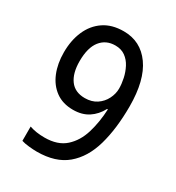

<svg xmlns="http://www.w3.org/2000/svg" viewBox="-164 -854 799 873"><g transform="rotate(30 236.0 -418.0)"><path d="M424 -471Q424 -354 399 -266.5Q374 -179 316.5 -130.5Q259 -82 161 -82Q143 -82 119 -84.5Q95 -87 80 -92V-167Q114 -155 159 -155Q228 -155 267.5 -190.5Q307 -226 324.5 -284Q342 -342 345 -410H341Q321 -372 288 -350.5Q255 -329 208 -329Q154 -329 117 -356Q80 -383 61 -429.5Q42 -476 42 -535Q42 -598 63.5 -647.5Q85 -697 127 -725.5Q169 -754 231 -754Q320 -754 372 -681Q424 -608 424 -471ZM230 -679Q181 -679 152.5 -643Q124 -607 124 -536Q124 -473 150 -437.5Q176 -402 228 -402Q264 -402 289.5 -419Q315 -436 328.5 -463Q342 -490 342 -517Q342 -542 336 -570Q330 -598 317 -623Q304 -648 282.5 -663.5Q261 -679 230 -679Z"/></g></svg>

Font: Noto Sans Telugu UI Condensed
Style: Regular
Weight: 400
Width: 3
Designer: Jelle Bosma - Monotype Design Team
Foundry: Monotype Imaging Inc.
Version: Version 2.006; ttfautohint (v1.8.4.7-5d5b)